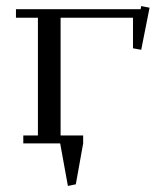

<svg xmlns="http://www.w3.org/2000/svg" viewBox="-20 -469 551 628"><path d="M32.2 -411.1V-439H439.9L441.9 -449.2L469.2 -443.8L441.9 -306.2L415 -311V-411.1H178.2V-25.9H252V0L228 133.8L202.1 139.2L176.8 0H56.2V-25.9H104V-411.1Z"/></svg>

Font: Dehuti Alt
Style: Book
Weight: 400
Version: Version 1.2